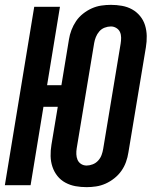

<svg xmlns="http://www.w3.org/2000/svg" viewBox="-21 -763 641 791"><path d="M336 8Q312 8 290 4Q268 0 248.5 -10.5Q229 -21 215.5 -38Q202 -55 195 -76Q188 -97 187.5 -120Q187 -143 191 -167L217 -323H158L105 0H-1L120 -735H226L173 -412H232L263 -600Q266 -620 273.5 -639.5Q281 -659 292.5 -676Q304 -693 321 -706.5Q338 -720 357 -728.5Q376 -737 396 -740Q416 -743 436 -743Q459 -743 481.5 -739Q504 -735 523 -724.5Q542 -714 556 -697Q570 -680 576.5 -659Q583 -638 583.5 -615Q584 -592 580 -568L508 -135Q505 -115 498 -95.5Q491 -76 479 -59Q467 -42 450 -28.5Q433 -15 414 -6.5Q395 2 375 5Q355 8 336 8ZM336 -81Q348 -81 361 -86Q374 -91 383.5 -101.5Q393 -112 397.5 -124.5Q402 -137 404 -149L476 -583Q478 -595 478 -607.5Q478 -620 473.5 -630.5Q469 -641 458.5 -647.5Q448 -654 436 -654Q423 -654 410 -649Q397 -644 388 -633.5Q379 -623 374 -610.5Q369 -598 367 -586L295 -152Q293 -140 293.5 -127.5Q294 -115 298.5 -104.5Q303 -94 313 -87.5Q323 -81 336 -81Z"/></svg>

Font: Iosevka Extended Oblique
Style: Bold
Weight: 700
Width: 7
Italic angle: -9°
Monospace: yes
Designer: Belleve Invis
Foundry: Belleve Invis
Version: Version 32.5.0; ttfautohint (v1.8.4)